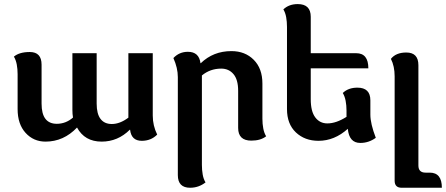

<svg xmlns="http://www.w3.org/2000/svg" viewBox="-20 -676 2163 931"><path d="M610.8 -46.9H609.4Q551.3 10.7 472.7 10.7Q390.6 10.7 353.5 -57.6Q288.6 10.7 200.7 10.7Q142.6 10.7 104 -31.7Q65.4 -74.2 65.4 -147V-316.4Q65.4 -341.3 61.3 -363.3Q57.1 -385.3 47.4 -401.4Q73.7 -423.8 124.5 -423.8Q181.6 -423.8 181.6 -362.3V-173.8Q181.6 -124 200.2 -99.9Q218.8 -75.7 255.4 -75.7Q299.3 -75.7 334 -106Q331.1 -122.6 331.1 -142.1V-418H448.7V-173.8Q448.7 -124 467.5 -99.4Q486.3 -74.7 522 -74.7Q561.5 -74.7 602.5 -105.5V-418H720.7V-115.7Q720.7 -66.9 742.2 -23.4Q712.4 6.8 667.5 6.8Q616.7 6.8 610.8 -46.9Z M842.3 -302.2Q842.3 -346.2 820.8 -394.5Q849.1 -424.8 891.1 -424.8Q945.3 -424.8 952.1 -369.6H953.6Q1014.2 -428.2 1102.1 -428.2Q1168.5 -428.2 1210.4 -386Q1252.4 -343.8 1252.4 -271V-100.1Q1252.4 -75.2 1256.6 -53.2Q1260.7 -31.2 1270.5 -15.1Q1243.7 5.9 1198.7 5.9Q1134.8 5.9 1134.8 -55.7V-235.8Q1134.8 -289.6 1112.3 -316.4Q1089.8 -343.3 1052.7 -343.3Q999 -343.3 959 -310.1V123.5Q959 148.4 962.9 170.4Q966.8 192.4 976.6 208.5Q943.4 234.4 901.9 234.4Q842.3 234.4 842.3 172.9Z M1486.8 -344.7V-194.8Q1486.8 -135.7 1508.8 -106.7Q1530.8 -77.6 1567.4 -77.6Q1609.9 -77.6 1660.2 -109.4V-140.1Q1660.2 -165 1656 -187Q1651.9 -209 1642.1 -225.1Q1668.9 -251 1712.9 -251Q1775.9 -251 1775.9 -189.5V-120.1Q1775.9 -76.2 1802.2 -7.8Q1768.1 17.1 1727.1 17.1Q1672.9 17.1 1666.5 -51.3Q1601.6 6.8 1524.4 6.8Q1458 6.8 1414.8 -33.9Q1371.6 -74.7 1371.6 -147V-545.4Q1371.6 -570.3 1367.7 -592.3Q1363.8 -614.3 1354 -630.4Q1380.9 -656.2 1423.8 -656.2Q1486.8 -656.2 1486.8 -594.7V-418H1707.5Q1766.1 -418 1766.1 -344.7Z M2043.5 161.1H2064Q2122.6 161.1 2122.6 234.4H1927.7Q1893.6 234.4 1893.6 200.2V-305.7Q1893.6 -355 1875.5 -390.6Q1899.9 -421.4 1950.2 -421.4Q2008.8 -421.4 2008.8 -359.9V126.5Q2008.8 161.1 2043.5 161.1Z"/></svg>

Font: ALMAS
Style: Bold
Weight: 700
Designer: ALMAS Font/ by Husham Jawad Kadhim, derived from the Bainsely font by/ Paul James MIller
Foundry: High-Logic / Made with FontCreator
Version: Version 1.411;September 19, 2021;FontCreator 14.0.0.2814 32-